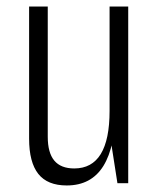

<svg xmlns="http://www.w3.org/2000/svg" viewBox="-20 -560 486 587"><path d="M126 -142Q126 -93 146 -69Q166 -45 207 -45Q261 -45 288 -89Q315 -133 315 -221L333 -289V-229Q333 -112 296 -52.5Q259 7 184 7Q125 7 97 -28.5Q69 -64 69 -136V-540H126ZM372 0H339L315 -154V-540H372Z"/></svg>

Font: Pathway Extreme Condensed Thin
Style: Regular
Weight: 250
Width: 3
Version: Version 1.001;gftools[0.9.26]